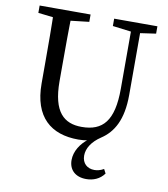

<svg xmlns="http://www.w3.org/2000/svg" viewBox="-95 -749 917 1049"><g transform="rotate(10 363.5 -224.0)"><path d="M39.4 -628.5 170.5 -613.5H190.9L322 -628.5V-669.3H39.4V-628.5ZM357.6 131.8C357.6 186.8 394.8 220.3 453.6 220.3C492.4 220.3 529.1 206.1 553.5 172.2L541.4 149C521.6 160.7 502.8 163.7 489.2 163.7C450 163.7 421.1 138.7 421.1 95.8C421.1 56.2 445.5 15.8 496 -17.6C560.9 -60.6 606 -133.3 606 -273.6V-669.3H555.1V-298.1C555.1 -120.7 497.4 -56 380 -56C282.2 -56 218.2 -110 218.2 -281V-359.8C218.2 -463.6 218.2 -567.5 221.2 -669.3H120.8C123.8 -567.4 123.8 -463.5 123.8 -359.8V-251.8C123.8 -65.3 222.3 15.2 374.2 15.2C392.5 15.2 411.8 13.2 429 10.2L428.8 5.9C387.9 36.7 357.6 82.4 357.6 131.8ZM452.8 -628.5 570.3 -613.8H590.8L692.7 -628.5V-669.3H452.8V-628.5Z"/></g></svg>

Font: Source Serif Variable
Style: Regular
Weight: 389
Designer: Frank Grießhammer
Foundry: Adobe Systems Incorporated
Version: Version 3.001;hotconv 1.0.111;makeotfexe 2.5.65597